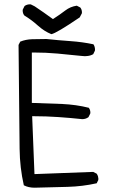

<svg xmlns="http://www.w3.org/2000/svg" viewBox="-20 -853 540 889"><path d="M435.1 -19.5Q435.5 -21.5 435.5 -25.6Q435.5 -29.8 433.8 -36.1Q432.1 -42.5 427.7 -48.8L411.6 -57.1L139.6 -46.9L128.9 -314.9H136.7Q193.8 -314.9 250 -311Q306.2 -307.1 360.8 -301.3Q377 -301.3 389.6 -310.5L397.9 -327.1Q398.4 -329.1 398.4 -331.1Q398.4 -344.7 391.1 -354Q332.5 -368.7 266.6 -371.6Q200.7 -374.5 127.4 -376.5V-609.9H134.8Q191.9 -609.9 246.1 -605Q300.3 -600.1 355.5 -594.2Q366.7 -592.8 373 -592.8Q379.4 -592.8 385.7 -593.8Q399.4 -595.2 411.6 -602.1L419.4 -618.2Q419.9 -620.6 419.9 -622.6Q419.9 -637.2 412.6 -647.9Q361.8 -658.7 306.2 -662.6Q250.5 -666.5 194.8 -672.4Q162.1 -672.4 128.9 -671.4Q98.6 -670.4 73.7 -660.2L65.9 -645L70.8 -163.6Q71.8 -76.7 90.3 4.9Q111.8 16.1 140.1 16.1L293 12.2Q361.8 10.3 427.7 -4.4ZM359.4 -794.9Q359.4 -809.1 351.6 -818.4L335.4 -826.7Q305.7 -822.3 282.7 -804.7Q257.3 -785.2 225.1 -764.6Q181.6 -796.4 140.6 -823.7L123 -832.5Q121.1 -833 119.1 -833Q104.5 -833 93.8 -825.2L85.4 -808.6Q85 -806.6 85 -804.7Q85 -790.5 92.8 -781.2Q126 -761.2 156.2 -733.9Q185.1 -708 217.8 -694.8Q241.2 -699.2 349.1 -772.5L358.9 -791Q359.4 -793 359.4 -794.9Z"/></svg>

Font: Bakudai
Style: ExtraLight
Weight: 200
Version: Version 1.48